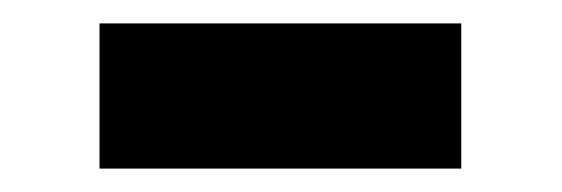

<svg xmlns="http://www.w3.org/2000/svg" viewBox="-20 -352 480 164"><path d="M65 -208V-332H374V-208Z"/></svg>

Font: Nunito Sans 9pt ExtraBold
Style: Regular
Weight: 800
Version: Version 3.101;gftools[0.9.27]